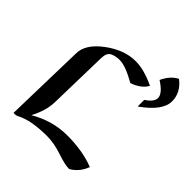

<svg xmlns="http://www.w3.org/2000/svg" viewBox="-210 -908 1053 1053"><g transform="rotate(45 316.5 -382.0)"><path d="M495.6 5.9Q462.9 5.9 400.1 -15.4Q337.4 -36.6 282.2 -36.6Q224.6 -36.6 176.3 -28.3Q127.9 -20 86.9 1.5Q82 3.9 62.5 3.9L74.2 -468.8Q74.2 -541 160.9 -606Q247.6 -670.9 336.4 -670.9Q401.4 -670.9 486.8 -630.4Q463.4 -586.9 399.9 -564.9Q315.4 -613.3 270 -613.3Q238.8 -613.3 214.8 -602.1Q190.9 -590.8 189.9 -549.3L181.6 -198.2Q180.2 -131.8 140.6 -56.6Q244.1 -117.7 359.4 -117.7Q477.5 -117.7 568.8 -82Q545.9 -22.5 495.6 5.9ZM519 -502.4V-553.7Q565.4 -584 565.4 -614.3Q565.4 -649.4 501 -690.4Q528.8 -749 572.3 -770Q632.8 -723.6 632.8 -655.8Q632.8 -582.5 519 -502.4Z"/></g></svg>

Font: Balgruf
Style: Regular
Weight: 500
Designer: Paul James MIller
Foundry: High-Logic / Made with FontCreator
Version: Version 1.201;March 28, 2021;FontCreator 13.0.0.2683 64-bit